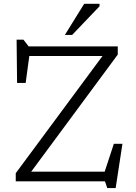

<svg xmlns="http://www.w3.org/2000/svg" viewBox="-20 -950 710 1006"><path d="M597 -707V-664L143.5 -50.5H528.5L576.5 -196.5H621.5L586 35.5H542L530 0H62.5V-42.5L517 -656.5H133.5L114.5 -515.5H69.5L67 -742H103L130 -707ZM320 -767 421 -930H501.5V-917L358 -767Z"/></svg>

Font: Newsreader 6pt Light
Style: Regular
Weight: 300
Designer: Hugues Gentile
Foundry: Production Type
Version: Version 1.003; ttfautohint (v1.8.3)